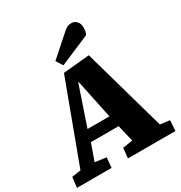

<svg xmlns="http://www.w3.org/2000/svg" viewBox="-215 -1108 1188 1260"><g transform="rotate(-30 378.5 -477.5)"><path d="M503 -715 680 -88 752 -79 747 0H387L395 -76L470 -88L440 -214H230L185 -88L270 -76L263 0H1L10 -78L78 -88L304 -696ZM254 -300H420L358 -595H354ZM446 -926Q463 -942 476.5 -948.5Q490 -955 509 -955Q531 -955 548 -938Q565 -921 565 -887Q565 -878 562.5 -863.5Q560 -849 554 -838L326 -741L294 -791Z"/></g></svg>

Font: Literata 18pt ExtraBold
Style: Italic
Weight: 800
Italic angle: -2°
Designer: Latin by Veronika Burian and Jose Scaglione. Greek by Irene Vlachou. Cyrillic by Vera Evstafieva
Foundry: TypeTogether
Version: Version 3.103;gftools[0.9.29]